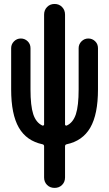

<svg xmlns="http://www.w3.org/2000/svg" viewBox="-20 -710 540 950"><path d="M190.4 3.9Q111.3 -12.7 73.2 -78.6Q35.2 -144.5 35.2 -267.6V-471.7Q35.2 -491.2 49.3 -505.4Q63.5 -519.5 83 -519.5Q102.5 -519.5 116.7 -505.9Q130.9 -492.2 130.9 -471.7V-267.6Q130.9 -186.5 144.5 -145Q158.2 -103.5 189.5 -88.9Q192.4 -87.9 195.3 -89.4Q198.2 -90.8 198.2 -93.8V-637.7Q198.2 -660.2 212.9 -675.3Q227.5 -690.4 250 -690.4Q272.5 -690.4 287.1 -675.3Q301.8 -660.2 301.8 -637.7V-93.8Q301.8 -90.8 304.7 -89.4Q307.6 -87.9 310.5 -88.9Q341.8 -103.5 355.5 -145Q369.1 -186.5 369.1 -267.6V-471.7Q369.1 -491.2 383.3 -505.4Q397.5 -519.5 417 -519.5Q436.5 -519.5 450.7 -505.9Q464.8 -492.2 464.8 -471.7V-267.6Q464.8 -144.5 426.8 -78.6Q388.7 -12.7 309.6 3.9Q301.8 5.9 301.8 13.7V168Q301.8 190.4 287.1 205.1Q272.5 219.7 250 219.7Q227.5 219.7 212.9 205.1Q198.2 190.4 198.2 168V13.7Q198.2 5.9 190.4 3.9Z"/></svg>

Font: Rounded Mgen+ 1m medium
Style: Regular
Weight: 500
Designer: [Source Han Sans]
Ryoko NISHIZUKA  (kana & ideographs); Paul D. Hunt (Latin, Greek & Cyrillic); Wenlong ZHANG  (bopomofo
Version: Version 1.059.20150602